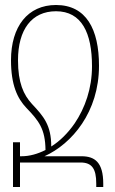

<svg xmlns="http://www.w3.org/2000/svg" viewBox="-20 -748 461 768"><path d="M376 -485C376 -631 325 -728 204 -728C91 -728 24 -642 24 -507C24 -409 49 -355 85 -317C135 -265 161 -233 162 -148C130 -132 98 -123 66 -123H158C268 -173 376 -300 376 -485ZM108 -332C74 -369 52 -417 52 -507C52 -630 107 -703 204 -703C307 -703 348 -616 348 -483C348 -394 320 -316 279 -255C252 -216 220 -184 185 -162C185 -248 154 -283 108 -332ZM32 0H60V-98H302C347 -98 365 -74 365 -14V0H393V-13C393 -99 359 -123 306 -123H60V-179H32Z"/></svg>

Font: Noto Serif Armenian ExtraCondensed Thin
Style: Regular
Weight: 100
Width: 2
Designer: Monotype Design Team
Foundry: Monotype Imaging Inc.
Version: Version 2.008